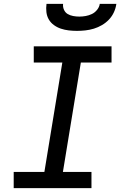

<svg xmlns="http://www.w3.org/2000/svg" viewBox="-20 -975 640 995"><path d="M454 0H51V-84H210L303 -651H155V-735H558V-651H399L306 -84H454ZM379 -815Q357 -815 336 -817.5Q315 -820 295.5 -826.5Q276 -833 259.5 -845Q243 -857 233 -874Q223 -891 220.5 -912Q218 -933 221 -955H307Q305 -939 311.5 -924.5Q318 -910 330.5 -902.5Q343 -895 359 -892Q375 -889 391 -889Q407 -889 424 -892Q441 -895 456.5 -902.5Q472 -910 483.5 -924.5Q495 -939 497 -955H583Q580 -933 570.5 -912Q561 -891 545 -874Q529 -857 508.5 -845Q488 -833 466.5 -826.5Q445 -820 423 -817.5Q401 -815 379 -815Z"/></svg>

Font: Iosevka Md Ex Obl
Style: Regular
Weight: 500
Width: 7
Italic angle: -9°
Monospace: yes
Designer: Belleve Invis
Foundry: Belleve Invis
Version: Version 32.5.0; ttfautohint (v1.8.4)